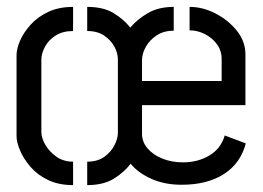

<svg xmlns="http://www.w3.org/2000/svg" viewBox="-20 -536 763 557"><path d="M233 1V-67Q263 -67 282.5 -81Q302 -95 312 -114.5Q322 -134 322 -151V-363Q322 -382 312 -400.5Q302 -419 282.5 -432.5Q263 -446 233 -446V-516Q280 -516 309.5 -498Q339 -480 358 -456Q378 -480 409 -498Q440 -516 484 -516V-447Q456 -447 435.5 -434Q415 -421 403.5 -401Q392 -381 392 -361V-301H623V-365Q623 -389 609.5 -407.5Q596 -426 574.5 -437Q553 -448 530 -448V-516Q568 -516 605 -497Q642 -478 667 -447Q692 -416 692 -378V-231H392V-148Q392 -124 408.5 -105Q425 -86 452 -75.5Q479 -65 511 -65Q554 -65 587.5 -85Q621 -105 632 -143L693 -120Q678 -62 629.5 -31Q581 0 507 0Q457 0 418.5 -17.5Q380 -35 359 -61Q340 -36 310 -17.5Q280 1 233 1ZM192 1Q150 1 119 -14Q88 -29 68 -52.5Q48 -76 38 -100Q28 -124 28 -141V-376Q28 -394 38 -417.5Q48 -441 68.5 -464Q89 -487 120 -501.5Q151 -516 192 -516V-446Q162 -446 141.5 -433Q121 -420 110.5 -400.5Q100 -381 100 -363V-153Q100 -136 111.5 -116Q123 -96 143.5 -81.5Q164 -67 192 -67Z"/></svg>

Font: Stick No Bills ExtraLight
Style: Regular
Weight: 400
Version: Version 2.000